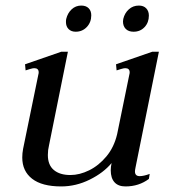

<svg xmlns="http://www.w3.org/2000/svg" viewBox="-20 -660 620 690"><path d="M217 -581Q217 -588 218 -592Q223 -613 237.5 -626.5Q252 -640 272 -640Q289 -640 298.5 -630.5Q308 -621 308 -605Q308 -580 292 -563Q276 -546 252 -546Q236 -546 226.5 -555.5Q217 -565 217 -581ZM422 -583 423 -592Q428 -613 443 -626.5Q458 -640 479 -640Q496 -640 505.5 -630Q515 -620 515 -604Q515 -579 499.5 -562.5Q484 -546 460 -546Q442 -546 432 -556Q422 -566 422 -583ZM482 -27Q496 -27 518 -35L515 -17Q479 10 431 10Q405 10 391.5 -5Q378 -20 378 -48Q378 -61 381 -74Q352 -39 302.5 -14.5Q253 10 200 10Q131 10 95.5 -17.5Q60 -45 60 -94Q60 -109 63 -125L118 -393Q119 -396 119 -400Q119 -415 103 -415Q98 -415 88 -412Q78 -409 72 -407L70 -429L200 -474H224L156 -137Q152 -121 152 -103Q152 -67 173.5 -49Q195 -31 233 -31Q266 -31 300.5 -48Q335 -65 362.5 -98Q390 -131 401 -178L445 -393Q446 -396 446 -400Q446 -415 430 -415Q425 -415 415 -412Q405 -409 399 -407L397 -429L527 -474H551L467 -58Q465 -48 465 -44Q465 -27 482 -27Z"/></svg>

Font: Taviraj
Style: Italic
Weight: 400
Italic angle: -12°
Designer: Katatrad Team
Foundry: CadsonDemak
Version: Version 1.001